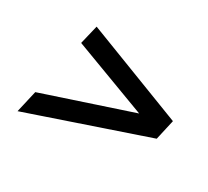

<svg xmlns="http://www.w3.org/2000/svg" viewBox="-88 -697 714 659"><g transform="rotate(30 269.0 -367.5)"><path d="M38 -174 58 -261 440 -388 435 -364 110 -486 128 -561 517 -411 499 -331Z"/></g></svg>

Font: Instrument Sans SemiCondensed Medium
Style: Italic
Weight: 500
Width: 4
Italic angle: -13°
Designer: Rodrigo Fuenzalida
Foundry: fragTYPE
Version: Version 1.000;gftools[0.9.28]